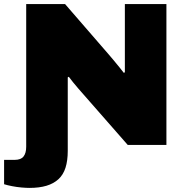

<svg xmlns="http://www.w3.org/2000/svg" viewBox="-54 -708 907 938"><path d="M90 210Q74 210 51 208Q28 206 5 201.5Q-18 197 -34 192V73H18Q48 73 61 56.5Q74 40 74 9V-688H264L478 -441Q486 -432 500 -415Q514 -398 528.5 -380.5Q543 -363 551 -352L556 -355Q556 -377 556 -398Q556 -419 556 -441V-688H759V0H570L329 -275Q314 -292 303 -306Q292 -320 282 -333L277 -330Q277 -315 277 -302Q277 -289 277 -275V29Q277 77 266 111.5Q255 146 231.5 167.5Q208 189 173 199.5Q138 210 90 210Z"/></svg>

Font: Archivo SemiBold Black
Style: Regular
Weight: 900
Version: Version 2.001